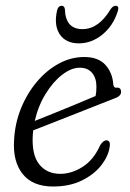

<svg xmlns="http://www.w3.org/2000/svg" viewBox="-20 -654 460 682"><path d="M369.5 -132Q365 -99.5 339.8 -67Q314.5 -34.5 271 -13Q227.5 8.5 168.5 8.5Q96 8.5 60.5 -36Q25 -80.5 30 -156.5Q33 -215.5 54.5 -268.8Q76 -322 110.8 -363.2Q145.5 -404.5 188.8 -428Q232 -451.5 279 -451.5Q329 -451.5 354.2 -423.8Q379.5 -396 382.5 -354Q384 -341.5 393.5 -342.5Q408.5 -344.5 410 -330Q412 -313.5 388 -305Q357.5 -293 317.5 -277.2Q277.5 -261.5 235.8 -245Q194 -228.5 157.5 -214.2Q121 -200 98 -191Q97 -183.5 96.5 -175.5Q92 -105 119 -70.8Q146 -36.5 194 -36.5Q234.5 -36.5 273.8 -61.5Q313 -86.5 336 -138.5Q347.5 -156 358.5 -155.5Q373.5 -154.5 369.5 -132ZM263 -413.5Q233 -413.5 200.5 -388.2Q168 -363 141.8 -320.2Q115.5 -277.5 103.5 -224.5Q130.5 -235 168.5 -250.5Q206.5 -266 246.8 -282.5Q287 -299 319.5 -313Q322.5 -326 322.5 -346Q322.5 -377 307 -395.2Q291.5 -413.5 263 -413.5ZM273 -550.5Q330.5 -550.5 373 -621.5Q381.5 -633.5 390.5 -633.5Q404.5 -633.5 398.5 -614.5Q382.5 -563 344 -531.5Q305.5 -500 260 -500Q214 -500 192.5 -531.8Q171 -563.5 182.5 -616Q186.5 -633.5 199.5 -633.5Q208.5 -633.5 210.5 -621.5Q212.5 -550.5 273 -550.5Z"/></svg>

Font: Fraunces 72pt S100 Light
Style: Italic
Weight: 300
Italic angle: -16°
Version: Version 1.000; ttfautohint (v1.8.3)